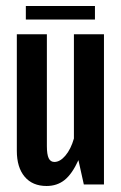

<svg xmlns="http://www.w3.org/2000/svg" viewBox="-20 -614 402 639"><path d="M36 -112V-500H136V-128Q136 -100 142 -87.5Q148 -75 161 -75Q180 -75 198 -96.5Q216 -118 226 -153V-500H326V0H259L241 -81Q220 -35 195 -15Q170 5 135 5Q88 5 62 -26Q36 -57 36 -112ZM66 -594H296V-549H66Z"/></svg>

Font: Piscolabis
Style: Regular
Weight: 400
Designer: Ariel Martín Pérez
Foundry: Tunera Type Foundry
Version: Version 1.000